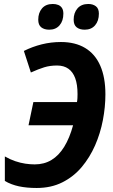

<svg xmlns="http://www.w3.org/2000/svg" viewBox="-20 -936 569 966"><path d="M164.6 9.8Q114.3 9.8 75.4 1.5Q36.6 -6.8 4.4 -25.4V-148.9Q30.8 -133.8 56.9 -125Q83 -116.2 107.7 -112.5Q132.3 -108.9 154.8 -108.9Q202.1 -108.9 239 -131.1Q275.9 -153.3 303 -197.3Q330.1 -241.2 347.7 -305.7H123.5L147.9 -422.4H367.2Q369.1 -431.6 369.6 -442.4Q370.1 -453.1 370.1 -462.9Q370.1 -510.3 358.6 -542Q347.2 -573.7 324.2 -590.1Q301.3 -606.4 267.1 -606.4Q231.4 -606.4 202.4 -597.4Q173.3 -588.4 135.3 -571.3L100.1 -679.7Q143.1 -701.2 189.9 -712.9Q236.8 -724.6 286.6 -724.6Q358.4 -724.6 408.4 -694.6Q458.5 -664.6 484.4 -605.7Q510.3 -546.9 510.3 -461.4Q510.3 -397.9 497.6 -331.5Q484.9 -265.1 458.3 -204.3Q431.6 -143.6 390.9 -95.2Q350.1 -46.9 293.7 -18.6Q237.3 9.8 164.6 9.8ZM406.2 -786.6Q380.9 -786.6 365.7 -798.6Q350.6 -810.5 350.6 -836.9Q350.6 -871.6 369.9 -893.8Q389.2 -916 424.3 -916Q447.3 -916 462.4 -904.5Q477.5 -893.1 477.5 -867.2Q477.5 -831.1 458.5 -808.8Q439.5 -786.6 406.2 -786.6ZM228 -786.6Q202.6 -786.6 187.5 -798.6Q172.4 -810.5 172.4 -836.9Q172.4 -871.6 191.4 -893.8Q210.4 -916 245.6 -916Q261.2 -916 273.2 -911.1Q285.2 -906.2 292 -895.5Q298.8 -884.8 298.8 -867.2Q298.8 -831.1 279.8 -808.8Q260.7 -786.6 228 -786.6Z"/></svg>

Font: Open Sans SemiCondensed
Style: Bold Italic
Weight: 700
Width: 4
Italic angle: -12°
Designer: Monotype Design Team
Foundry: Monotype Imaging Inc.
Version: Version 3.003